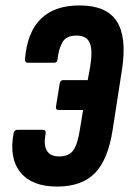

<svg xmlns="http://www.w3.org/2000/svg" viewBox="-20 -681 475 707"><path d="M190 6Q98 6 55.5 -46Q13 -98 30 -190Q33 -203 43 -203H137Q150 -203 148 -190Q132 -105 198 -105Q233 -105 249.5 -127Q266 -149 275 -209L286 -276H197Q184 -276 186 -288L200 -374Q202 -386 213 -386H303L312 -435Q322 -496 310.5 -523Q299 -550 262 -550Q224 -550 210 -525.5Q196 -501 192 -463Q191 -450 180 -450H83Q71 -450 72 -463Q88 -661 273 -661Q371 -661 409 -604Q447 -547 430 -430L395 -204Q378 -93 329.5 -43.5Q281 6 190 6Z"/></svg>

Font: Sofia Sans Extra Condensed ExtraBold
Style: Italic
Weight: 800
Italic angle: -9°
Designer: Botio Nikoltchev, Ani Petrova
Foundry: lettersoup
Version: Version 4.101; ttfautohint (v1.8.4.7-5d5b)